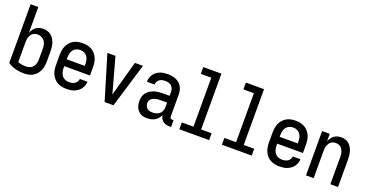

<svg xmlns="http://www.w3.org/2000/svg" viewBox="-32 -1422 4064 2118"><g transform="rotate(20 2000.0 -363.5)"><path d="M250 8Q200 8 151.5 -4.5Q103 -17 62 -46V-735H152V-432Q160 -453 173 -471.5Q186 -490 203.5 -503Q221 -516 243 -522Q265 -528 287 -528Q312 -528 336 -521Q360 -514 379.5 -498.5Q399 -483 412 -462Q425 -441 432.5 -417.5Q440 -394 443 -369.5Q446 -345 446 -320V-200Q446 -173 441.5 -146Q437 -119 426 -94.5Q415 -70 396.5 -49.5Q378 -29 354.5 -15.5Q331 -2 304 3Q277 8 250 8ZM250 -72Q274 -72 296 -81.5Q318 -91 332 -110Q346 -129 351 -152.5Q356 -176 356 -200V-320Q356 -343 351 -366.5Q346 -390 332 -409Q318 -428 296 -438Q274 -448 251 -448Q236 -448 221 -444Q206 -440 193.5 -430.5Q181 -421 173 -408Q165 -395 160 -380.5Q155 -366 153.5 -350.5Q152 -335 152 -320V-89Q175 -79 200 -75.5Q225 -72 250 -72Z M752 8Q725 8 698 3Q671 -2 647 -15Q623 -28 604.5 -48.5Q586 -69 574.5 -94Q563 -119 558.5 -146Q554 -173 554 -200V-320Q554 -347 558.5 -374Q563 -401 574 -425.5Q585 -450 603.5 -470.5Q622 -491 645.5 -504.5Q669 -518 696 -523Q723 -528 750 -528Q777 -528 804 -523Q831 -518 854.5 -504.5Q878 -491 896.5 -470.5Q915 -450 926 -425.5Q937 -401 941.5 -374Q946 -347 946 -320V-220H644V-200Q644 -176 649.5 -152.5Q655 -129 669 -110Q683 -91 705.5 -81.5Q728 -72 752 -72Q769 -72 786.5 -75.5Q804 -79 819 -88.5Q834 -98 843.5 -113.5Q853 -129 854 -146H944Q943 -123 935.5 -101Q928 -79 914.5 -60.5Q901 -42 882 -28.5Q863 -15 842 -6.5Q821 2 798 5Q775 8 752 8ZM856 -300V-320Q856 -344 851 -367Q846 -390 832 -409.5Q818 -429 796 -438.5Q774 -448 750 -448Q726 -448 704 -438.5Q682 -429 668 -409.5Q654 -390 649 -367Q644 -344 644 -320V-300Z M1198 0 1041 -520H1136L1232 -173Q1236 -157 1241 -140Q1246 -123 1250 -106Q1254 -123 1259 -140Q1264 -157 1268 -173L1364 -520H1459L1302 0Z M1697 8Q1677 8 1657.5 4.5Q1638 1 1621 -8.5Q1604 -18 1590.5 -33Q1577 -48 1569 -66Q1561 -84 1557.5 -103.5Q1554 -123 1554 -142Q1554 -168 1560.5 -193.5Q1567 -219 1583 -239.5Q1599 -260 1621 -274Q1643 -288 1667.5 -296Q1692 -304 1717.5 -307Q1743 -310 1769 -310H1848V-355Q1848 -375 1841.5 -393.5Q1835 -412 1820.5 -425Q1806 -438 1787 -443Q1768 -448 1749 -448Q1731 -448 1713.5 -444.5Q1696 -441 1681.5 -431Q1667 -421 1658.5 -404.5Q1650 -388 1650 -370H1560V-371Q1560 -394 1566.5 -416.5Q1573 -439 1586 -458Q1599 -477 1618 -491Q1637 -505 1658.5 -513.5Q1680 -522 1702.5 -525Q1725 -528 1749 -528Q1773 -528 1797 -524.5Q1821 -521 1843.5 -511.5Q1866 -502 1884.5 -486Q1903 -470 1915.5 -449Q1928 -428 1933 -404Q1938 -380 1938 -355V-99Q1938 -93 1939.5 -88Q1941 -83 1945 -79Q1949 -75 1954 -73.5Q1959 -72 1965 -72H1981V8H1965Q1944 8 1923.5 3.5Q1903 -1 1886.5 -13.5Q1870 -26 1860 -45Q1850 -64 1848 -84Q1839 -63 1823.5 -44.5Q1808 -26 1787.5 -14Q1767 -2 1744 3Q1721 8 1697 8ZM1733 -72Q1755 -72 1777 -78Q1799 -84 1816 -99Q1833 -114 1840.5 -136Q1848 -158 1848 -180V-230H1769Q1755 -230 1741 -229Q1727 -228 1713.5 -224.5Q1700 -221 1687.5 -215.5Q1675 -210 1664.5 -200.5Q1654 -191 1649 -178Q1644 -165 1644 -151Q1644 -134 1650.5 -118Q1657 -102 1669.5 -91Q1682 -80 1699 -76Q1716 -72 1733 -72Z M2075 0V-80H2212V-655H2089V-735H2302V-80H2425V0Z M2575 0V-80H2712V-655H2589V-735H2802V-80H2925V0Z M3252 8Q3225 8 3198 3Q3171 -2 3147 -15Q3123 -28 3104.5 -48.5Q3086 -69 3074.5 -94Q3063 -119 3058.5 -146Q3054 -173 3054 -200V-320Q3054 -347 3058.5 -374Q3063 -401 3074 -425.5Q3085 -450 3103.5 -470.5Q3122 -491 3145.5 -504.5Q3169 -518 3196 -523Q3223 -528 3250 -528Q3277 -528 3304 -523Q3331 -518 3354.5 -504.5Q3378 -491 3396.5 -470.5Q3415 -450 3426 -425.5Q3437 -401 3441.5 -374Q3446 -347 3446 -320V-220H3144V-200Q3144 -176 3149.5 -152.5Q3155 -129 3169 -110Q3183 -91 3205.5 -81.5Q3228 -72 3252 -72Q3269 -72 3286.5 -75.5Q3304 -79 3319 -88.5Q3334 -98 3343.5 -113.5Q3353 -129 3354 -146H3444Q3443 -123 3435.5 -101Q3428 -79 3414.5 -60.5Q3401 -42 3382 -28.5Q3363 -15 3342 -6.5Q3321 2 3298 5Q3275 8 3252 8ZM3356 -300V-320Q3356 -344 3351 -367Q3346 -390 3332 -409.5Q3318 -429 3296 -438.5Q3274 -448 3250 -448Q3226 -448 3204 -438.5Q3182 -429 3168 -409.5Q3154 -390 3149 -367Q3144 -344 3144 -320V-300Z M3562 0V-520H3652V-432Q3660 -453 3672.5 -471.5Q3685 -490 3703 -503Q3721 -516 3742.5 -522Q3764 -528 3786 -528Q3810 -528 3834 -520.5Q3858 -513 3876 -497.5Q3894 -482 3906.5 -460.5Q3919 -439 3926 -416Q3933 -393 3935.5 -368.5Q3938 -344 3938 -320V0H3848V-320Q3848 -335 3846.5 -350.5Q3845 -366 3840 -380Q3835 -394 3827 -407.5Q3819 -421 3807 -430.5Q3795 -440 3780 -444Q3765 -448 3750 -448Q3735 -448 3720 -444Q3705 -440 3693 -430.5Q3681 -421 3673 -407.5Q3665 -394 3660 -380Q3655 -366 3653.5 -350.5Q3652 -335 3652 -320V0Z"/></g></svg>

Font: Iosevka SS18 Medium
Style: Regular
Weight: 500
Monospace: yes
Designer: Belleve Invis
Foundry: Belleve Invis
Version: Version 25.1.1; ttfautohint (v1.8.4)